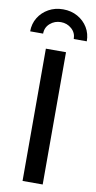

<svg xmlns="http://www.w3.org/2000/svg" viewBox="-125 -997 519 1040"><g transform="rotate(10 135.0 -477.0)"><path d="M189.9 -727.5V0H79.1V-727.5ZM134.8 -953.6Q179.7 -953.6 214.8 -933.8Q250 -914.1 270.3 -880.6Q290.5 -847.2 290.5 -805.2H218.8Q218.8 -839.4 193.8 -861.3Q168.9 -883.3 134.8 -883.3Q100.6 -883.3 75.4 -861.3Q50.3 -839.4 50.3 -805.2H-21Q-21 -847.2 -0.5 -880.6Q20 -914.1 55.2 -933.8Q90.3 -953.6 134.8 -953.6Z"/></g></svg>

Font: Inter 16pt Medium
Style: Regular
Weight: 500
Version: Version 4.001;git-66647c0bb